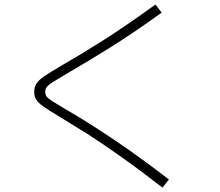

<svg xmlns="http://www.w3.org/2000/svg" viewBox="-20 -771 978 852"><path d="M241.2 -254.9Q192.4 -284.2 171.4 -299.1Q150.4 -314 141.1 -328.4Q131.8 -342.8 131.8 -363.3Q131.8 -385.3 142.3 -400.9Q152.8 -416.5 176.3 -432.6Q199.7 -448.7 253.9 -480.5Q340.8 -530.3 440.2 -593.5Q539.6 -656.7 669.9 -751L697.3 -714.8Q568.8 -622.6 471.9 -562Q375 -501.5 278.3 -445.3Q231 -417.5 213.4 -406.2Q195.8 -395 188.2 -385.5Q180.7 -376 180.7 -363.3Q180.7 -351.6 186.8 -343Q192.9 -334.5 208.5 -324.2Q224.1 -314 264.6 -290Q484.9 -163.1 729.5 25.4L701.2 61.5Q593.8 -21.5 508.5 -81.5Q423.3 -141.6 367.7 -176.8Q312 -211.9 241.2 -254.9Z"/></svg>

Font: Pretendard JP ExtraLight
Style: Regular
Weight: 200
Designer: Base glyphs from Inter by Rasmus Andersson; Hangeul glyphs from Noto Sans CJK(Source Han Sans) by Jang Soo-young and Kan
Foundry: Kil Hyung-jin
Version: Version 1.309